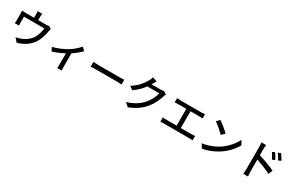

<svg xmlns="http://www.w3.org/2000/svg" viewBox="217 -2533 6566 4332"><g transform="rotate(30 3500.0 -367.0)"><path d="M894 -606 825 -649C810 -644 790 -639 750 -639H548V-725C548 -750 550 -772 554 -808H433C439 -772 440 -750 440 -725V-639H222C185 -639 156 -641 125 -644C128 -621 129 -585 129 -563C129 -527 129 -421 129 -388C129 -366 127 -337 125 -316H234C231 -333 230 -362 230 -382C230 -412 230 -508 230 -546H762C751 -459 722 -350 670 -270C610 -181 510 -113 418 -82C382 -68 336 -55 298 -49L380 46C560 -3 704 -106 781 -245C834 -338 862 -451 877 -538C880 -557 887 -589 894 -606Z M1115 -270 1163 -176C1263 -208 1378 -257 1464 -302V-14C1464 18 1462 65 1460 82H1576C1572 65 1571 18 1571 -14V-365C1660 -424 1746 -496 1796 -549L1718 -625C1666 -561 1570 -476 1475 -417C1394 -368 1246 -300 1115 -270Z M2097 -446V-322C2131 -325 2191 -327 2246 -327C2339 -327 2708 -327 2790 -327C2834 -327 2880 -323 2902 -322V-446C2877 -444 2838 -440 2790 -440C2709 -440 2339 -440 2246 -440C2192 -440 2130 -444 2097 -446Z M3553 -778 3437 -816C3429 -787 3412 -746 3400 -726C3353 -638 3260 -499 3086 -395L3174 -329C3279 -399 3364 -488 3428 -574H3740C3722 -490 3662 -364 3588 -279C3499 -175 3380 -87 3187 -29L3280 54C3467 -18 3588 -109 3680 -223C3770 -333 3829 -467 3856 -563C3863 -583 3874 -608 3884 -624L3802 -674C3783 -667 3755 -664 3727 -664H3487L3501 -689C3512 -709 3533 -748 3553 -778Z M4080 -146V-31C4112 -35 4144 -36 4173 -36H4833C4854 -36 4893 -35 4920 -31V-146C4894 -143 4865 -139 4833 -139H4551V-576H4778C4807 -576 4840 -575 4868 -572V-682C4841 -678 4809 -676 4778 -676H4231C4208 -676 4168 -678 4142 -682V-572C4168 -575 4209 -576 4231 -576H4442V-139H4173C4144 -139 4110 -141 4080 -146Z M5233 -745 5160 -667C5234 -617 5358 -508 5410 -455L5489 -536C5433 -594 5303 -698 5233 -745ZM5130 -76 5197 27C5352 -1 5479 -60 5580 -122C5736 -218 5859 -354 5931 -484L5870 -593C5809 -465 5684 -315 5523 -216C5427 -157 5297 -101 5130 -76Z M6667 -730 6600 -701C6634 -653 6662 -605 6688 -548L6758 -579C6736 -626 6694 -691 6667 -730ZM6793 -782 6726 -751C6761 -704 6789 -658 6818 -601L6887 -635C6863 -680 6820 -745 6793 -782ZM6296 -78C6296 -40 6293 15 6288 50H6410C6406 14 6403 -47 6403 -78L6402 -387C6512 -351 6674 -288 6781 -232L6825 -340C6726 -389 6534 -461 6402 -500V-656C6402 -692 6407 -735 6410 -768H6287C6293 -735 6296 -688 6296 -656C6296 -572 6296 -143 6296 -78Z"/></g></svg>

Font: GenYoGothic2 TW M
Style: Regular
Weight: 500
Version: Version 2.100;PS 2.1;hotconv 16.6.51;makeotf.lib2.5.65220 DE